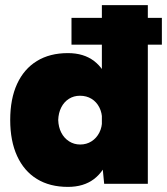

<svg xmlns="http://www.w3.org/2000/svg" viewBox="-20 -720 654 752"><path d="M260 -545V-650H614V-545ZM388 0 379 -93V-700H559V0ZM246 12Q175 12 124.5 -19Q74 -50 47 -109Q20 -168 20 -250Q20 -333 47 -391.5Q74 -450 124.5 -481Q175 -512 246 -512Q308 -512 348.5 -481Q389 -450 408.5 -391.5Q428 -333 428 -250Q428 -168 408.5 -109Q389 -50 348.5 -19Q308 12 246 12ZM294 -154Q319 -154 338.5 -166.5Q358 -179 369 -200.5Q380 -222 380 -250Q380 -278 369 -299.5Q358 -321 338.5 -333Q319 -345 293 -345Q269 -345 250 -333Q231 -321 220 -299.5Q209 -278 208 -250Q209 -222 220 -200.5Q231 -179 250.5 -166.5Q270 -154 294 -154Z"/></svg>

Font: Figtree Black
Style: Regular
Weight: 900
Designer: Erik Kennedy
Foundry: Erik Kennedy
Version: Version 2.001;gftools[0.9.30]